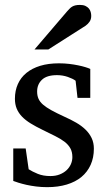

<svg xmlns="http://www.w3.org/2000/svg" viewBox="-20 -753 438 785"><path d="M363.8 -145Q363.8 -108.4 350.6 -79.1Q337.4 -49.8 313 -29.5Q288.6 -9.3 252.9 1.5Q217.3 12.2 172.9 12.2Q149.9 12.2 128.2 9.5Q106.4 6.8 88.1 2.7Q69.8 -1.5 55.7 -5.9Q41.5 -10.3 34.2 -13.2V-146H85L97.2 -61Q112.3 -51.3 134.5 -42.2Q156.7 -33.2 186 -33.2Q207.5 -33.2 224.1 -39.8Q240.7 -46.4 252.2 -57.1Q263.7 -67.9 269.8 -81.8Q275.9 -95.7 275.9 -110.8Q275.9 -131.8 267.6 -146.7Q259.3 -161.6 243.7 -173.6Q228 -185.5 205.3 -196.8Q182.6 -208 153.8 -222.2Q126.5 -235.4 105.5 -248.3Q84.5 -261.2 70.1 -276.1Q55.7 -291 48.3 -308.8Q41 -326.7 41 -349.1Q41 -382.3 53 -409.2Q64.9 -436 87.9 -454.8Q110.8 -473.6 144.3 -483.9Q177.7 -494.1 221.2 -494.1Q243.2 -494.1 263.2 -491.7Q283.2 -489.3 299.8 -485.8Q316.4 -482.4 329.1 -478.5Q341.8 -474.6 349.1 -471.2V-353H296.9L289.1 -422.9Q278.3 -431.2 257.3 -438.5Q236.3 -445.8 212.9 -445.8Q171.4 -445.8 151.6 -427Q131.8 -408.2 131.8 -378.9Q131.8 -361.8 137.5 -349.1Q143.1 -336.4 156 -325.2Q168.9 -314 190.2 -302.2Q211.4 -290.5 243.2 -275.9Q269.5 -264.2 291.5 -251.5Q313.5 -238.8 329.6 -223.1Q345.7 -207.5 354.7 -188.5Q363.8 -169.4 363.8 -145ZM353 -688Q353 -674.3 346.4 -664.6Q339.8 -654.8 330.1 -647.9L177.7 -550.8H121.1L253.9 -706.1Q259.8 -712.4 264.6 -717.5Q269.5 -722.7 275.4 -726.1Q281.2 -729.5 288.8 -731.2Q296.4 -732.9 307.1 -732.9Q320.3 -732.9 329.1 -728.8Q337.9 -724.6 343.3 -718.3Q348.6 -711.9 350.8 -703.9Q353 -695.8 353 -688Z"/></svg>

Font: Charis SIL APac
Style: Regular
Weight: 400
Foundry: SIL International
Version: Version 5.000